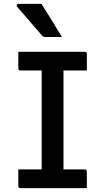

<svg xmlns="http://www.w3.org/2000/svg" viewBox="-20 -966 540 986"><path d="M426 0H85Q74 0 74 -11V-96H194V-604H85Q74 -604 74 -615V-700H415Q426 -700 426 -689V-604H306V-96H415Q426 -96 426 -85ZM193 -946Q222 -900 246.5 -860.5Q271 -821 298 -776H213Q203 -776 197 -782Q173 -810 156.5 -829Q140 -848 127 -863Q114 -878 100.5 -894Q87 -910 68 -931Q64 -936 66.5 -941Q69 -946 75 -946Z"/></svg>

Font: Recursive Sn Lnr St Med
Style: Regular
Weight: 500
Version: Version 1.085;hotconv 1.1.0;makeotfexe 2.6.0; ttfautohint (v